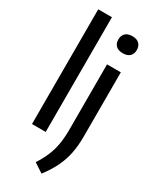

<svg xmlns="http://www.w3.org/2000/svg" viewBox="-259 -873 948 1171"><g transform="rotate(30 215.0 -287.5)"><path d="M59 0V-808H155.5V0ZM260.5 233 195 190Q223.5 145.5 240.8 104.5Q258 63.5 265.8 18Q273.5 -27.5 273.5 -86V-544H370.5V-92Q370.5 -26 359.5 28Q348.5 82 324.2 131.5Q300 181 260.5 233ZM322 -650.5Q290 -650.5 273.5 -666.5Q257 -682.5 257 -710Q257 -738 273.5 -754.2Q290 -770.5 322 -770.5Q354 -770.5 370.5 -754.2Q387 -738 387 -710Q387 -682.5 370.5 -666.5Q354 -650.5 322 -650.5Z"/></g></svg>

Font: Encode Sans Condensed Condensed Medium
Style: Regular
Weight: 500
Width: 3
Designer: Multiple Designers
Foundry: Impallari Type
Version: Version 3.000; ttfautohint (v1.8.3) -l 8 -r 50 -G 200 -x 14 